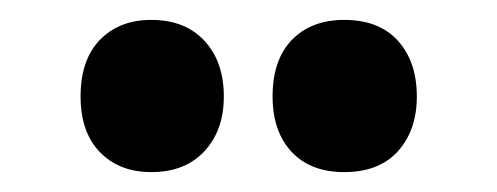

<svg xmlns="http://www.w3.org/2000/svg" viewBox="-20 -787 500 193"><path d="M61 -690Q61 -727 80.5 -747Q100 -767 132 -767Q166 -767 185.5 -746Q205 -725 205 -690Q205 -656 185.5 -635Q166 -614 132 -614Q100 -614 80.5 -634Q61 -654 61 -690ZM254 -690Q254 -727 273.5 -747Q293 -767 326 -767Q361 -767 380 -746Q399 -725 399 -690Q399 -656 380 -635Q361 -614 326 -614Q292 -614 273 -634.5Q254 -655 254 -690Z"/></svg>

Font: Noto Sans Gurmukhi ExtraCondensed Black
Style: Regular
Weight: 900
Width: 2
Designer: Jelle Bosma - Monotype Design Team
Foundry: Monotype Imaging Inc.
Version: Version 2.004; ttfautohint (v1.8.4.7-5d5b)